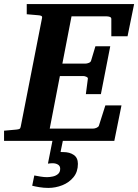

<svg xmlns="http://www.w3.org/2000/svg" viewBox="-35 -691 678 942"><path d="M-15.1 0V-49.8L44.9 -55.2Q56.2 -56.2 60.8 -58.8Q65.4 -61.5 66.9 -70.8L170.9 -601.1Q173.3 -609.9 168 -612.8Q162.6 -615.7 152.8 -616.2L96.2 -621.1V-670.9H623L590.8 -513.2H511.2V-598.1Q511.2 -605.5 503.7 -608.2Q496.1 -610.8 487.8 -610.8H315.9L271 -378.9H383.8Q391.6 -378.9 400.9 -382.6Q410.2 -386.2 412.1 -394L433.1 -463.9H505.9L460 -229H386.2L396 -304.2Q397.5 -310.1 389.2 -314Q380.9 -317.9 374 -317.9H258.8L209 -60.1H421.9Q429.7 -60.1 438.7 -64Q447.8 -67.9 450.2 -74.2L481.9 -173.8H561L525.9 0ZM347.2 112.8Q347.2 151.9 325.7 178.2Q304.2 204.6 270.8 217.8Q237.3 231 202.1 231Q179.7 231 157.7 227.3Q135.7 223.6 123 220.2L133.3 169.9Q145.5 172.4 163.6 175.3Q181.6 178.2 195.3 178.2Q208.5 178.2 223.6 175Q238.8 171.9 249.5 162.8Q260.3 153.8 260.3 137.2Q260.3 123 249.3 116.5Q238.3 109.9 223.1 109.9Q213.9 109.9 200.2 111.8L227.1 -24.4H278.3L262.2 54.2Q265.1 55.2 276.4 55.2Q306.6 55.2 326.9 69.1Q347.2 83 347.2 112.8Z"/></svg>

Font: Charis
Style: Bold Italic
Weight: 700
Italic angle: -11°
Designer: Walt Agee, Miriam Martin, Annie Olsen, Victor Gaultney, Lorna Priest, Alan Ward, Bob Hallissy, Martin Hosken, Sharon Cor
Foundry: SIL Global
Version: Version 7.000